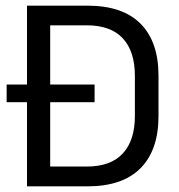

<svg xmlns="http://www.w3.org/2000/svg" viewBox="-20 -659 632 679"><path d="M3.5 -297.5V-360H314.5V-297.5ZM131.5 0V-70H286.5Q371.5 -70 414.2 -116.2Q457 -162.5 457 -248.5V-391Q457 -477.5 414.2 -523.5Q371.5 -569.5 286.5 -569.5H131V-639H289.5Q413.5 -639 477 -575.2Q540.5 -511.5 540.5 -391.5V-248Q540.5 -128.5 477 -64.2Q413.5 0 289.5 0ZM75.5 0V-639H157.5V0Z"/></svg>

Font: Anek Odia Medium
Style: Regular
Weight: 400
Version: Version 1.003